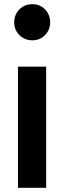

<svg xmlns="http://www.w3.org/2000/svg" viewBox="-20 -772 310 919"><path d="M220 -665Q220 -629 195.5 -604Q171 -579 135 -579Q98 -579 73 -604Q48 -629 48 -665Q48 -702 73 -727Q98 -752 135 -752Q171 -752 195.5 -727Q220 -702 220 -665ZM201 127H66V-453H201Z"/></svg>

Font: Transit CAT
Style: Regular
Weight: 400
Designer: Peter Wiegel
Foundry: Peter Wiegel
Version: 1.000